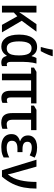

<svg xmlns="http://www.w3.org/2000/svg" viewBox="1058 -1890 844 2999"><g transform="rotate(90 1479.5 -391.0)"><path d="M475 -539 305 -309 486 0H369L235 -240L176 -185V0H70V-539H176V-398Q176 -363 174.5 -330Q173 -297 171 -273H174Q183 -288 193.5 -303.5Q204 -319 213 -332L358 -539Z M734 -75Q774 -75 798.5 -95Q823 -115 834.5 -156.5Q846 -198 846 -261V-268Q846 -365 820.5 -414Q795 -463 732 -463Q678 -463 652.5 -412.5Q627 -362 627 -267Q627 -170 653 -122.5Q679 -75 734 -75ZM706 10Q622 10 571.5 -60.5Q521 -131 521 -268Q521 -405 572.5 -477Q624 -549 714 -549Q764 -549 797.5 -528Q831 -507 853 -465H859Q863 -484 870.5 -504.5Q878 -525 888 -539H973Q966 -517 960 -483Q954 -449 950.5 -410Q947 -371 947 -333V-136Q947 -104 957.5 -89.5Q968 -75 984 -75Q991 -75 999.5 -77Q1008 -79 1012 -80V-2Q1008 1 999 4Q990 7 979 8.5Q968 10 959 10Q917 10 892 -8.5Q867 -27 855 -73H847Q834 -49 814 -30Q794 -11 767.5 -0.5Q741 10 706 10ZM717 -620Q722 -635 728 -657.5Q734 -680 739.5 -705Q745 -730 749.5 -753.5Q754 -777 756 -793H857V-782Q850 -758 837.5 -727.5Q825 -697 810 -665.5Q795 -634 779 -606H717Z M1542 -76Q1554 -76 1566 -79Q1578 -82 1587 -87V-8Q1576 -1 1555.5 4Q1535 9 1510 9Q1455 9 1426.5 -25.5Q1398 -60 1398 -131V-455H1234V0H1131V-455H1036V-500L1103 -539H1596V-455H1502V-136Q1502 -103 1513 -89.5Q1524 -76 1542 -76Z M2013 -539V-455H1851V-165Q1851 -117 1869.5 -95.5Q1888 -74 1919 -74Q1938 -74 1957 -77.5Q1976 -81 1992 -86V-7Q1977 0 1950.5 5.5Q1924 11 1896 11Q1852 11 1818.5 -4.5Q1785 -20 1766 -57.5Q1747 -95 1747 -159V-455H1630V-500L1696 -539Z M2357 -321V-242H2299Q2257 -242 2230.5 -232Q2204 -222 2191.5 -203Q2179 -184 2179 -155Q2179 -127 2192 -109Q2205 -91 2230 -82.5Q2255 -74 2288 -74Q2334 -74 2372 -86Q2410 -98 2440 -114V-26Q2420 -15 2395.5 -6.5Q2371 2 2342 6Q2313 10 2277 10Q2207 10 2162 -10.5Q2117 -31 2096 -66.5Q2075 -102 2075 -148Q2075 -205 2105.5 -236.5Q2136 -268 2184 -280V-285Q2143 -299 2119.5 -329.5Q2096 -360 2096 -408Q2096 -453 2120 -485Q2144 -517 2186 -533Q2228 -549 2282 -549Q2313 -549 2340.5 -545Q2368 -541 2393.5 -532.5Q2419 -524 2443 -511L2407 -433Q2379 -448 2350 -457Q2321 -466 2286 -466Q2241 -466 2218 -448.5Q2195 -431 2195 -399Q2195 -357 2224.5 -339Q2254 -321 2311 -321Z M2475 -539H2583L2669 -234Q2676 -212 2682.5 -186Q2689 -160 2695 -136Q2701 -112 2703 -95H2707Q2739 -133 2761 -181.5Q2783 -230 2796.5 -286.5Q2810 -343 2816 -406.5Q2822 -470 2822 -539H2926Q2926 -434 2909 -342.5Q2892 -251 2851 -167Q2810 -83 2740 0H2640Z"/></g></svg>

Font: Noto Sans Display SemiCondensed Medium
Style: Regular
Weight: 500
Width: 4
Designer: Monotype Design Team
Foundry: Monotype Imaging Inc.
Version: Version 2.003